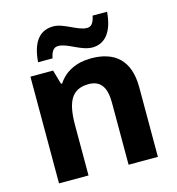

<svg xmlns="http://www.w3.org/2000/svg" viewBox="-112 -854 873 949"><g transform="rotate(-15 325.0 -379.0)"><path d="M128 -605H202C210 -646 225 -657 245 -657C292 -657 349 -606 407 -606C470 -606 514 -654 522 -758H448C440 -717 425 -706 406 -706C359 -706 300 -757 246 -757C178 -757 136 -710 128 -605ZM385 -556C311 -556 251 -527 216 -473H210L189 -546H73V0H224V-256C224 -372 251 -436 341 -436C402 -436 429 -396 429 -318V0H579V-356C579 -496 505 -556 385 -556Z"/></g></svg>

Font: Noto Sans Lao UI
Style: Bold
Weight: 700
Designer: Monotype Design Team
Foundry: Monotype Imaging Inc.
Version: Version 2.000